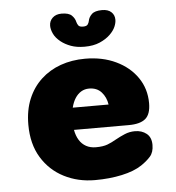

<svg xmlns="http://www.w3.org/2000/svg" viewBox="-51 -727 720 785"><g transform="rotate(-5 309.5 -335.0)"><path d="M307.5 10.5Q238 10.5 180.8 -18.8Q123.5 -48 89.5 -103.8Q55.5 -159.5 55.5 -239Q55.5 -298.5 74.8 -344.5Q94 -390.5 128.5 -422.5Q163 -454.5 209.2 -471Q255.5 -487.5 310 -487.5Q381 -487.5 436.2 -461.2Q491.5 -435 523.2 -389Q555 -343 555 -283.5Q555 -238.5 533.2 -220Q511.5 -201.5 464.5 -201.5H239.5Q244 -177 254.8 -159.5Q265.5 -142 282.8 -132.5Q300 -123 323 -123Q352.5 -123 370.8 -130Q389 -137 405 -146.5Q425.5 -158 445.2 -166.2Q465 -174.5 487 -174.5Q515.5 -174.5 534.8 -159Q554 -143.5 554 -112.5Q554 -82 538.5 -64.8Q523 -47.5 500.5 -32.5Q469 -11.5 418.2 -0.5Q367.5 10.5 307.5 10.5ZM242.5 -292.5H389.5Q385 -323 366.2 -343.8Q347.5 -364.5 315.5 -364.5Q297.5 -364.5 283 -355.8Q268.5 -347 258.2 -331Q248 -315 242.5 -292.5ZM396.5 -679.5Q421 -679.5 434.2 -667.2Q447.5 -655 447.5 -635.5Q447.5 -622.5 440.8 -606.8Q434 -591 418 -575.5Q401 -559 375 -547.8Q349 -536.5 312.5 -536.5Q280.5 -536.5 256.8 -545.2Q233 -554 216 -567.5Q196 -583.5 187.8 -601.2Q179.5 -619 179.5 -634Q179.5 -653.5 193.2 -666.5Q207 -679.5 230 -679.5Q260 -679.5 272.2 -667.2Q284.5 -655 287.5 -640.5Q289.5 -632.5 294.2 -625.8Q299 -619 313.5 -619Q328 -619 332.8 -625.8Q337.5 -632.5 339 -640.5Q341.5 -655 354 -667.2Q366.5 -679.5 396.5 -679.5Z"/></g></svg>

Font: Sono ExtraLight Monospace ExtraBold
Style: Regular
Weight: 800
Version: Version 2.112